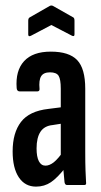

<svg xmlns="http://www.w3.org/2000/svg" viewBox="-20 -688 377 714"><path d="M229 0Q222 0 220 -10Q218 -27 216 -53.5Q214 -80 214 -99L206 -108V-358Q206 -393 198 -406Q190 -419 166 -419Q142 -419 133 -404.5Q124 -390 127 -358Q128 -348 118 -348H54Q43 -348 42 -360Q37 -425 69.5 -460.5Q102 -496 169 -496Q237 -496 267 -464.5Q297 -433 297 -358V-123Q297 -81 298 -54Q299 -27 300 -11Q302 0 294 0ZM114 6Q73 6 50 -28.5Q27 -63 27 -125Q27 -194 58 -234.5Q89 -275 160 -283L215 -290L214 -229L176 -223Q145 -220 130.5 -198Q116 -176 116 -136Q116 -105 124.5 -88.5Q133 -72 149 -72Q164 -72 180 -84.5Q196 -97 219 -130L225 -67Q194 -27 169.5 -10.5Q145 6 114 6ZM95 -555Q85 -550 85 -560V-611Q85 -620 90 -623L165 -666Q171 -669 177 -666L253 -623Q257 -620 257 -611V-560Q257 -551 248 -555L171 -595Z"/></svg>

Font: Sofia Sans Extra Condensed SemiBold
Style: Regular
Weight: 600
Designer: Botio Nikoltchev, Ani Petrova
Foundry: lettersoup
Version: Version 4.101